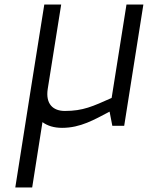

<svg xmlns="http://www.w3.org/2000/svg" viewBox="-20 -551 648 841"><path d="M47 270H121L166 -16C188 0 216 9 252 9C333 9 393 -27 460 -62L472 0H524L608 -531H534L469 -122C386 -85 344 -65 264 -65C213 -65 179 -95 189 -161L248 -531H174L115 -161Z"/></svg>

Font: Exo
Style: Regular Italic
Weight: 400
Designer: Natanael Gama
Version: Version 1.00